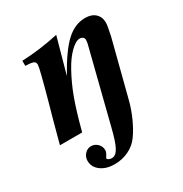

<svg xmlns="http://www.w3.org/2000/svg" viewBox="-157 -575 854 898"><g transform="rotate(-30 270.5 -126.0)"><path d="M271 -456.1 217.8 -264.2Q275.9 -368.7 323.5 -412.8Q371.1 -457 426.8 -457Q461.4 -457 481.2 -438.7Q501 -420.4 501 -389.2Q501 -375 490.2 -324.2L476.1 -269L413.1 -23.9Q401.9 21 381.8 65.4Q361.8 109.9 338.9 141.1Q317.4 171.4 282.2 188.2Q247.1 205.1 206.1 205.1Q160.6 205.1 131.8 183.3Q103 161.6 103 127.9Q103 106.9 117.2 91.6Q131.3 76.2 150.9 76.2Q170.9 76.2 185.5 90.6Q200.2 105 200.2 125Q200.2 137.2 189.9 151.9Q185.1 159.2 185.1 162.1Q185.1 166.5 192.6 170.2Q200.2 173.8 209 173.8Q230 173.8 245.6 145.5Q261.2 117.2 278.8 44.9L377 -344.2Q379.9 -354.5 379.9 -368.2Q379.9 -375.5 373.3 -380.9Q366.7 -386.2 356.9 -386.2Q335.9 -386.2 306.6 -357.7Q277.3 -329.1 252 -283.2Q220.7 -227.1 197.5 -164.1Q174.3 -101.1 147.9 0H27.8Q61 -125 83 -202.1Q127 -361.3 127 -377.9Q127 -392.1 116 -397Q105 -401.9 73.2 -402.8V-430.2Q168.9 -433.6 271 -456.1Z"/></g></svg>

Font: Accordance
Style: Bold-Italic
Weight: 700
Italic angle: -11°
Version: Version 1.2 (build January 31, 2020) Miklal Software Solutio